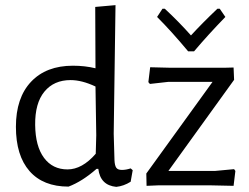

<svg xmlns="http://www.w3.org/2000/svg" viewBox="-20 -722 970 748"><path d="M430 -702 423 -201 426 -98Q427 -77 433 -68.5Q439 -60 455 -60Q471 -60 489 -66L497 -59L489 -14Q462 3 433 6Q371 0 363 -64H356Q300 -15 247 5Q148 5 95 -55.5Q42 -116 42 -228Q42 -341 101 -403.5Q160 -466 264 -466Q311 -466 352 -456L351 -695ZM836 -688 858 -656Q791 -587 736 -522H713Q648 -600 592 -656L613 -688H622Q677 -637 724 -584Q767 -631 827 -688ZM565 -460 647 -458H852L890 -459L892 -411L636 -56H817L892 -63L897 -56L890 2L798 0H598L551 2L550 -46L808 -403H635L564 -395L558 -402ZM255 -410Q190 -410 153 -365Q116 -320 117 -235Q118 -152 151.5 -107Q185 -62 243 -62Q300 -62 353 -123L355 -195L352 -385Q299 -410 255 -410Z"/></svg>

Font: Alegreya Sans SC
Style: Regular
Weight: 400
Designer: Juan Pablo del Peral
Foundry: Huerta Tipografica
Version: Version 2.007